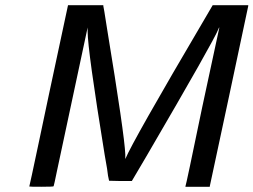

<svg xmlns="http://www.w3.org/2000/svg" viewBox="-20 -714 969 734"><path d="M315 -609Q246 -287 199 -66Q186 -3 185 -2Q185 0 138 0Q92 0 92 -1L102 -46Q111 -90 130 -177.5Q149 -265 166 -348L240 -694H375V-691Q376 -690 389 -606Q456 -199 459 -124V-106Q487 -174 762 -641L793 -694H929V-691Q929 -690 856 -347.5Q783 -5 782 -2V0H689V-2Q691 -4 753 -304Q817 -604 818 -606Q819 -611 817 -608Q817 -607 815 -603Q798 -559 540 -117L484 -22H440L397 -23L393 -42Q392 -57 380 -123Q315 -523 315 -594Z"/></svg>

Font: KaTeX_SansSerif
Style: Italic
Weight: 400
Version: Version 1.1; ttfautohint (v1.3)